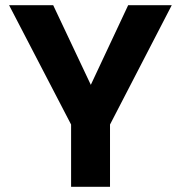

<svg xmlns="http://www.w3.org/2000/svg" viewBox="-20 -720 697 740"><path d="M254 0V-240L15 -700H185L330 -393L474 -700H642L404 -240V0Z"/></svg>

Font: DM Sans 9pt Black
Style: Regular
Weight: 900
Version: Version 4.004;gftools[0.9.30]